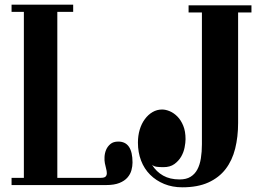

<svg xmlns="http://www.w3.org/2000/svg" viewBox="-20 -736 1147 827"><path d="M29.8 30H82.8V-684.9H29.8V-715.9H295.2V-684.9H226.9V30H414.3Q429.4 30 434.8 24.5Q440.1 19 440.1 10Q440.1 1 437 -10Q434 -21 431.7 -33Q429.4 -44.1 430.2 -60.1Q431 -76.1 437 -90.6Q443.1 -105.1 455.6 -115.6Q468.1 -126.2 489.4 -126.2Q550.8 -126.2 550.8 -36Q550.8 -20 546.2 -3Q541.7 14 529.2 28.5Q516.7 43.1 494.3 52.1Q471.9 61.1 437 61.1H29.8ZM1005.6 -682.2V-206.5Q1005.6 -146.6 992.9 -95.7Q980.2 -44.9 951.9 -8Q923.6 28.9 877.6 49.9Q831.7 70.8 765.2 70.8Q722.6 70.8 687.3 56.4Q652 41.9 626.6 16.5Q601.1 -9 587.6 -44.4Q574.1 -79.8 574.1 -121.7Q574.1 -151.6 581.8 -177.5Q589.6 -203.5 604 -222.9Q618.4 -242.4 637.2 -253.3Q656.1 -264.3 678.3 -264.3Q693.8 -264.3 711.5 -256.8Q729.1 -249.3 744.3 -233.9Q759.5 -218.4 769.3 -194.5Q779.2 -170.6 779.2 -136.6Q779.2 -121.7 775.1 -100.7Q771 -79.8 760.3 -61.3Q749.6 -42.9 731.2 -29.4Q712.7 -16 684 -16Q667.6 -16 655.7 -17.5Q643.8 -19 634.8 -25.9Q653.6 4 682.8 20.4Q711.9 36.9 753.7 36.9Q782.5 36.9 800.9 25.4Q819.4 14 830 -6Q840.7 -25.9 845.2 -53.9Q849.7 -81.8 849.7 -114.7V-682.2H792.3V-713.1H1063.1V-682.2Z"/></svg>

Font: Cafe24 ClassicType
Style: Regular
Weight: 400
Designer: Cafe24 thkim, hmlim, mnelim & 4IR
Foundry: Cafe24
Version: Version 1.000